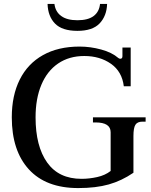

<svg xmlns="http://www.w3.org/2000/svg" viewBox="-20 -947 769 977"><path d="M222 -927H257Q262 -887 291.5 -865.5Q321 -844 374 -844Q428 -844 456.5 -865.5Q485 -887 489 -927H525Q523 -866 487 -828Q451 -790 374 -790Q296 -790 260 -827Q224 -864 222 -927ZM40 -350Q40 -461 80.5 -542Q121 -623 198.5 -666.5Q276 -710 385 -710Q440 -710 495 -695Q550 -680 582 -652Q587 -648 592 -648Q603 -648 603 -661V-705H645V-508H610Q601 -583 544.5 -622.5Q488 -662 409 -662Q332 -662 276 -624Q220 -586 190.5 -515.5Q161 -445 161 -350Q161 -203 220 -120Q279 -37 395 -37Q434 -37 474.5 -46Q515 -55 543 -77V-274Q543 -324 466 -324H453V-350H721V-328H705Q679 -328 669 -312Q659 -296 659 -255V-68Q599 -27 533.5 -8.5Q468 10 378 10Q214 10 127 -85Q40 -180 40 -350Z"/></svg>

Font: Taviraj Medium
Style: Regular
Weight: 500
Designer: Katatrad Team
Foundry: CadsonDemak
Version: Version 1.001